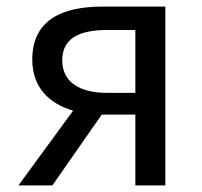

<svg xmlns="http://www.w3.org/2000/svg" viewBox="-20 -563 614 583"><path d="M291 -543C168 -543 78 -502 78 -382C78 -297 130 -248 202 -227L36 0H139L289 -215H391V0H482V-543ZM391 -281H306C218 -281 169 -316 169 -380C169 -445 218 -472 306 -472H391Z"/></svg>

Font: Spoqa Han Sans Neo Regular
Style: Regular
Weight: 400
Designer: [Spoqa Han Sans Neo] Dong-huui Kim  Younghwa Kang  Yujin Lee  [Noto Sans] Ryoko NISHIZUKA  (kana & ideographs); Paul D. 
Foundry: Spoqa (http://www.spoqa-han-sans.com)
Version: Version 1.000